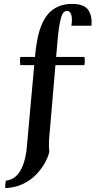

<svg xmlns="http://www.w3.org/2000/svg" viewBox="-20 -740 490 985"><path d="M7 225Q6 206 10 187Q48 182 70.5 155Q93 128 104 89.5Q115 51 118 10L160 -454Q169 -555 193.5 -612.5Q218 -670 257.5 -695Q297 -720 349 -720Q412 -720 433 -688.5Q454 -657 449 -608H346Q352 -642 346 -663Q340 -684 324 -684Q314 -684 306.5 -676.5Q299 -669 293.5 -650.5Q288 -632 283 -600Q278 -568 274 -518L236 -74Q233 -46 231.5 -17.5Q230 11 233 40Q226 68 208 99.5Q190 131 162 159Q134 187 95 205Q56 223 7 225ZM413 -406H84Q81 -428 84 -448H413Q417 -428 413 -406Z"/></svg>

Font: Poltawski Nowy Medium
Style: Italic
Weight: 500
Italic angle: -12°
Version: Version 1.001;gftools[0.9.25]